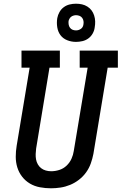

<svg xmlns="http://www.w3.org/2000/svg" viewBox="-20 -1008 656 1036"><path d="M255 8Q225 8 195.5 2.5Q166 -3 141.5 -17.5Q117 -32 99.5 -54.5Q82 -77 73.5 -104.5Q65 -132 65 -162Q65 -192 70 -222L140 -643H96V-735H303V-643H247L175 -207Q173 -192 172.5 -177Q172 -162 174.5 -148Q177 -134 184 -121.5Q191 -109 202 -100.5Q213 -92 227 -88Q241 -84 256 -84Q256 -84 256 -84Q256 -84 256 -84Q278 -84 300 -91Q322 -98 339 -114Q356 -130 365.5 -151Q375 -172 378 -193L453 -643H410V-735H616V-643H561L484 -178Q479 -152 470 -126.5Q461 -101 445 -78.5Q429 -56 406.5 -38.5Q384 -21 358.5 -10.5Q333 0 306.5 4Q280 8 255 8ZM390 -782Q365 -782 342.5 -791Q320 -800 306.5 -818Q293 -836 289 -860.5Q285 -885 289 -910Q292 -927 301 -943Q310 -959 324.5 -969.5Q339 -980 356 -984Q373 -988 390 -988Q407 -988 422.5 -984.5Q438 -981 451.5 -972.5Q465 -964 474 -952Q483 -940 488 -924.5Q493 -909 493.5 -893Q494 -877 491 -860Q489 -843 480 -827Q471 -811 456.5 -800.5Q442 -790 424.5 -786Q407 -782 390 -782ZM390 -844Q397 -844 403.5 -846Q410 -848 416 -852Q422 -856 425.5 -862Q429 -868 430 -875Q432 -885 430.5 -894.5Q429 -904 423.5 -911.5Q418 -919 409 -922.5Q400 -926 390 -926Q384 -926 377 -924Q370 -922 364.5 -918Q359 -914 355.5 -908Q352 -902 350 -895Q349 -885 350.5 -875.5Q352 -866 357.5 -858.5Q363 -851 371.5 -847.5Q380 -844 390 -844Z"/></svg>

Font: Iosevka Slab SmBdExObl
Style: Regular
Weight: 600
Width: 7
Italic angle: -9°
Monospace: yes
Designer: Belleve Invis
Foundry: Belleve Invis
Version: Version 11.1.0; ttfautohint (v1.8.3)